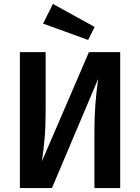

<svg xmlns="http://www.w3.org/2000/svg" viewBox="-20 -956 712 976"><path d="M591 0H460V-294Q460 -422 479 -555L244 0H81V-691H212V-394Q212 -312 207 -255Q202 -198 193 -136L432 -691H591ZM428 -753 199 -836 249 -936 461 -819Z"/></svg>

Font: Trujillo Medium
Style: Regular
Weight: 500
Designer: Fira Sans original fonts by bBox Type GmbH, Carrois Corporate GbR, & Edenspiekermann AG / Changes by Cristiano Sobral
Foundry: Fira Sans original fonts by bBox Type GmbH, Carrois Corporate GbR, & Edenspiekermann AG / Changes by Cristiano Sobral
Version: Version 4.301;October 17, 2021;FontCreator 14.0.0.2814 64-bi